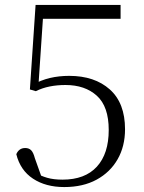

<svg xmlns="http://www.w3.org/2000/svg" viewBox="-20 -743 584 777"><path d="M240 14Q165 14 113.5 -20Q62 -54 46 -119Q51 -131 60 -137.5Q69 -144 82 -144Q97 -144 106 -135Q115 -126 121 -103L152 -16L118 -46Q145 -31 171 -23.5Q197 -16 233 -16Q324 -16 372 -68.5Q420 -121 420 -217Q420 -312 372 -355.5Q324 -399 245 -399Q211 -399 181 -393Q151 -387 125 -374L101 -381L124 -723H468V-667H139L156 -701L135 -389L108 -398Q146 -419 182.5 -427.5Q219 -436 260 -436Q363 -436 424.5 -381Q486 -326 486 -220Q486 -151 456 -98.5Q426 -46 371 -16Q316 14 240 14Z"/></svg>

Font: Noto Serif TC ExtraLight ExtraLight
Style: Regular
Weight: 250
Version: Version 2.003-H1;hotconv 1.1.1;makeotfexe 2.6.0